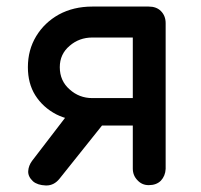

<svg xmlns="http://www.w3.org/2000/svg" viewBox="-20 -567 617 588"><path d="M435.5 0Q415 0 401.4 -14.6Q386.7 -29.3 386.7 -50.8Q386.7 -94.7 386.7 -182.6Q351.6 -182.6 246.1 -182.6Q246.1 -186.5 246.1 -196.3Q193.4 -196.3 152.3 -216.8Q111.3 -238.3 87.9 -275.4Q65.4 -311.5 65.4 -361.3Q65.4 -414.1 90.8 -456.1Q116.2 -498 160.2 -522.5Q205.1 -546.9 262.7 -546.9Q320.3 -546.9 435.5 -546.9Q459 -546.9 472.7 -533.2Q487.3 -518.6 487.3 -496.1Q487.3 -347.7 487.3 -49.8Q486.3 -28.3 472.7 -13.7Q459 0 435.5 0ZM81.1 -11.7Q65.4 -26.4 66.4 -43Q67.4 -59.6 78.1 -74.2Q119.1 -127 200.2 -233.4Q233.4 -233.4 333 -233.4Q290 -179.7 162.1 -19.5Q145.5 1 122.1 1Q121.1 1 120.1 1Q94.7 0 81.1 -11.7ZM262.7 -266.6Q293.9 -266.6 386.7 -266.6Q386.7 -313.5 386.7 -452.1Q356.4 -452.1 262.7 -452.1Q222.7 -452.1 193.4 -426.8Q163.1 -401.4 163.1 -361.3Q163.1 -319.3 193.4 -293Q222.7 -266.6 262.7 -266.6Z"/></svg>

Font: Abed
Style: Bold
Weight: 700
Designer: Johan Aakerlund
Version: Version 3.105